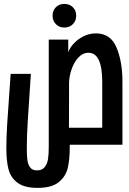

<svg xmlns="http://www.w3.org/2000/svg" viewBox="-20 -720 640 955"><path d="M11.5 16.5Q11.5 -33.5 16 -107Q20.5 -180.5 32 -338.5L33 -352.5H133.5Q122.5 -192.5 118 -116.5Q113.5 -40.5 113.5 5V29.5Q113.5 59 116.8 79.8Q120 100.5 131 114Q142 127.5 164 127.5Q189.5 127.5 202.5 111Q215.5 94.5 219 70Q222.5 45.5 222.5 10.5V-15V-523H319.5V-459.5Q326.5 -481.5 346.8 -503.5Q367 -525.5 396 -539.8Q425 -554 457 -554Q530.5 -554 559.8 -483.2Q589 -412.5 589 -315.5V0H327V11Q327 73 317 115.5Q307 158 272 186.2Q237 214.5 167 214.5Q100.5 214.5 66.5 188.5Q32.5 162.5 22 120.8Q11.5 79 11.5 16.5ZM488.5 -84.5V-312Q488.5 -457.5 420.5 -457.5Q391 -457.5 368.8 -432.8Q346.5 -408 335 -372.2Q323.5 -336.5 323.5 -306V-265L323 -84.5ZM241.5 -642Q241.5 -667.5 257.8 -684Q274 -700.5 300 -700.5Q326 -700.5 342.5 -684Q359 -667.5 359 -642Q359 -616.5 342.5 -599.8Q326 -583 300 -583Q274.5 -583 258 -599.8Q241.5 -616.5 241.5 -642Z"/></svg>

Font: JuliaMono SemiBold
Style: Regular
Weight: 600
Monospace: yes
Designer: cormullion
Foundry: corm
Version: Version 0.055; ttfautohint (v1.8.4)